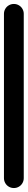

<svg xmlns="http://www.w3.org/2000/svg" viewBox="-20 -950 140 970"><path d="M0 -50.3H100V-880.3H0ZM50.3 -100Q36.3 -100 24.8 -93.3Q13.3 -86.7 6.7 -75.2Q0 -63.7 0 -50.3Q0 -36.3 6.7 -24.8Q13.3 -13.3 24.8 -6.7Q36.3 0 50.3 0Q63.7 0 75.2 -6.7Q86.7 -13.3 93.3 -24.8Q100 -36.3 100 -50.3Q100 -63.7 93.3 -75.2Q86.7 -86.7 75.2 -93.3Q63.7 -100 50.3 -100ZM50.3 -930Q36.3 -930 24.8 -923.3Q13.3 -916.7 6.7 -905.2Q0 -893.7 0 -880.3Q0 -866.3 6.7 -854.8Q13.3 -843.3 24.8 -836.7Q36.3 -830 50.3 -830Q63.7 -830 75.2 -836.7Q86.7 -843.3 93.3 -854.8Q100 -866.3 100 -880.3Q100 -893.7 93.3 -905.2Q86.7 -916.7 75.2 -923.3Q63.7 -930 50.3 -930Z"/></svg>

Font: Wavefont Thin
Style: Regular
Weight: 100
Monospace: yes
Version: Version 3.005;gftools[0.9.33]